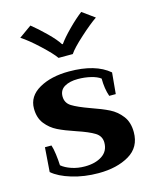

<svg xmlns="http://www.w3.org/2000/svg" viewBox="-117 -850 748 937"><g transform="rotate(-15 257.0 -381.0)"><path d="M65 -727 128 -772Q161 -746 199.5 -708Q238 -670 254 -644H258Q276 -670 314 -708.5Q352 -747 385 -772L447 -727Q413 -704 361 -657Q309 -610 292 -584H220Q202 -610 151 -657.5Q100 -705 65 -727ZM34 -57 43 -180H76Q82 -163 86 -132.5Q90 -102 91 -76Q110 -60 141 -49.5Q172 -39 208 -39Q261 -39 295 -61.5Q329 -84 329 -127Q329 -160 300 -178Q271 -196 211 -216Q157 -234 122.5 -251Q88 -268 64 -298.5Q40 -329 40 -376Q40 -438 100.5 -472.5Q161 -507 252 -507Q385 -507 454 -448L444 -341H411Q397 -381 397 -432Q380 -445 349 -452.5Q318 -460 284 -460Q242 -460 216 -444.5Q190 -429 190 -397Q190 -364 218 -346.5Q246 -329 307 -307Q362 -288 397 -270.5Q432 -253 456.5 -221Q481 -189 481 -139Q481 -63 419 -26.5Q357 10 264 10Q192 10 129.5 -9Q67 -28 34 -57Z"/></g></svg>

Font: Trirong Bold
Style: Regular
Weight: 700
Designer: Katatrad Team
Foundry: CadsonDemak
Version: Version 1.000